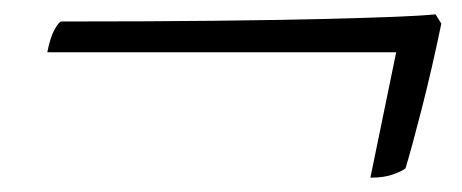

<svg xmlns="http://www.w3.org/2000/svg" viewBox="-20 -422 645 268"><path d="M497 -174 533 -349H46Q50 -369 55.5 -379.5Q61 -390 65 -392Q189 -392 279 -393Q369 -394 430.5 -395.5Q492 -397 530 -398.5Q568 -400 588 -402L596 -389Q583 -326 568.5 -269.5Q554 -213 546 -187Q541 -183 528.5 -178.5Q516 -174 497 -174Z"/></svg>

Font: Texturina 12pt Thin
Style: Italic
Weight: 250
Italic angle: -11°
Designer: Guillermo Torres Carreño
Foundry: Omnibus-Type
Version: Version 1.002